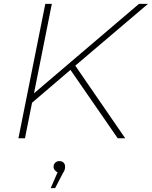

<svg xmlns="http://www.w3.org/2000/svg" viewBox="-20 -720 791 1000"><path d="M76 0 216 -700H250L157 -234L704 -700H751L372 -378L632 0H593L347 -356L147 -185L110 0ZM244 260 280 177Q273 175 268 169Q259 160 259 149Q259 136 267.5 127.5Q276 119 289 119Q303 119 311 127Q319 135 319 148Q319 156 317 163.5Q315 171 308 181L267 260Z"/></svg>

Font: Montserrat Thin ExtraLight
Style: Italic
Weight: 250
Italic angle: -11.3°
Version: Version 9.000